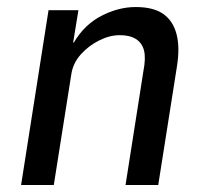

<svg xmlns="http://www.w3.org/2000/svg" viewBox="-20 -526 586 546"><path d="M40 0 118 -497H203L188 -405H190Q220 -456 268.5 -481Q317 -506 366 -506Q416 -506 444 -486.5Q472 -467 482 -429Q492 -391 483 -336L430 0H337L388 -325Q395 -361 389.5 -382.5Q384 -404 366.5 -415Q349 -426 321 -426Q292 -426 262 -411Q232 -396 210 -371.5Q188 -347 183 -316L133 0Z"/></svg>

Font: Nunito Sans 7pt Condensed Medium
Style: Italic
Weight: 500
Width: 3
Italic angle: -9°
Designer: Vernon Adams
Foundry: Vernon Adams
Version: Version 3.101;gftools[0.9.27]